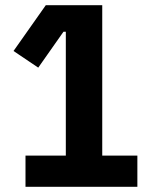

<svg xmlns="http://www.w3.org/2000/svg" viewBox="-20 -718 580 738"><path d="M508 0H78V-120H233V-596H224L127 -458L32 -522L156 -698H373V-120H508Z"/></svg>

Font: IBM Plex Sans Condensed
Style: Bold
Weight: 700
Width: 3
Designer: Mike Abbink, Paul van der Laan, Pieter van Rosmalen
Foundry: Bold Monday
Version: Version 3.201